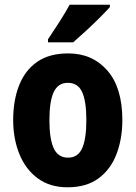

<svg xmlns="http://www.w3.org/2000/svg" viewBox="-20 -786 577 816"><path d="M500 -276Q500 -197 475.5 -132Q451 -67 399.5 -28.5Q348 10 267 10Q192 10 140.5 -28Q89 -66 62.5 -131Q36 -196 36 -276Q36 -360 61.5 -424Q87 -488 138.5 -523.5Q190 -559 270 -559Q373 -559 436.5 -486Q500 -413 500 -276ZM190 -275Q190 -195 208.5 -155.5Q227 -116 269 -116Q311 -116 329 -155.5Q347 -195 347 -276Q347 -356 329 -395Q311 -434 268 -434Q227 -434 208.5 -395Q190 -356 190 -275ZM447 -756Q431 -738 403.5 -710.5Q376 -683 345.5 -655Q315 -627 291 -606H184V-619Q209 -656 233.5 -694.5Q258 -733 276 -766H447Z"/></svg>

Font: Noto Sans Gujarati UI Condensed ExtraBold
Style: Regular
Weight: 800
Width: 3
Designer: Jelle Bosma - Monotype Design Team, Universal Thirst
Foundry: Monotype Imaging Inc.
Version: Version 2.106; ttfautohint (v1.8.4.7-5d5b)